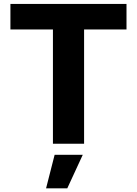

<svg xmlns="http://www.w3.org/2000/svg" viewBox="-20 -748 712 999"><path d="M34.2 -594.7H255.4V0H417.5V-594.7H638.2V-727.5H34.2ZM219.7 231.9H330.1L410.6 57.6H264.2Z"/></svg>

Font: Raveo
Style: Bold
Weight: 700
Designer: Jakub Foglar, Rasmus Andersson (Inter)
Foundry: Jakubfoglar.com
Version: Version 1.100;Glyphs 3.2.3 (3260)